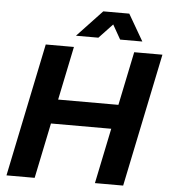

<svg xmlns="http://www.w3.org/2000/svg" viewBox="-61 -991 925 1046"><g transform="rotate(5 401.5 -468.0)"><path d="M13.6 0 164.6 -729H318.7L167.7 0ZM497.3 0 648.3 -729H802.7L651.7 0ZM180.3 -302.7 209.7 -435.9H636L610.6 -302.7ZM324.4 -790.9 461.1 -936.1H603.3L687.4 -790.9H566L521.3 -869.7L447 -790.9Z"/></g></svg>

Font: Mona Sans
Style: Italic
Weight: 200
Italic angle: -11.6951°
Designer: Deni Anggara
Foundry: GitHub
Version: Version 2.000